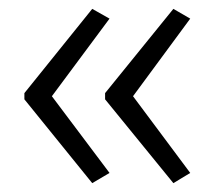

<svg xmlns="http://www.w3.org/2000/svg" viewBox="-20 -581 484 433"><path d="M35 -371 188 -561 227 -539 97 -364 227 -191 188 -168 35 -357ZM217 -371 371 -561 409 -539 280 -364 409 -191 371 -168 217 -357Z"/></svg>

Font: Noto Sans Telugu UI SemiCondensed Light
Style: Regular
Weight: 300
Width: 4
Designer: Jelle Bosma - Monotype Design Team
Foundry: Monotype Imaging Inc.
Version: Version 2.005; ttfautohint (v1.8.4.7-5d5b)